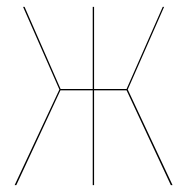

<svg xmlns="http://www.w3.org/2000/svg" viewBox="-20 -537 543 557"><path d="M456.1 -517.1 350.6 -277.3 480.5 0H475.6L347.2 -274.9H252.9V0H249V-274.9H155.3L27.3 0H22.5L152.3 -277.3L46.9 -517.1H51.3L155.8 -278.8H249V-517.1H252.9V-278.8H347.2L452.1 -517.1Z"/></svg>

Font: Fira Sans Compressed Four
Style: Regular
Weight: 100
Width: 1
Designer: Carrois Corporate & Edenspiekermann AG
Foundry: Carrois Corporate GbR & Edenspiekermann AG
Version: Version 4.203;PS 004.203;hotconv 1.0.88;makeotf.lib2.5.64775